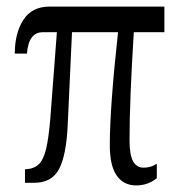

<svg xmlns="http://www.w3.org/2000/svg" viewBox="-20 -556 549 584"><path d="M314 -114Q314 -229 339 -458H199L186 -177Q182 -85 160 -42.5Q138 0 84 0H56V-41Q82 -42 97 -55.5Q112 -69 120 -102Q128 -135 133 -195L153 -458H110Q67 -458 62 -393H25Q25 -455 51 -495.5Q77 -536 131 -536H480V-458H387Q374 -252 374 -129Q374 -86 384.5 -66Q395 -46 417 -46Q439 -46 457 -58V-14Q430 8 394 8Q356 8 335 -22Q314 -52 314 -114Z"/></svg>

Font: Noto Serif Cond
Style: Regular
Weight: 400
Width: 3
Designer: Monotype Design Team
Foundry: Monotype Imaging Inc.
Version: Version 1.001